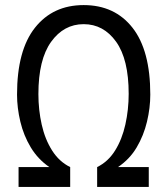

<svg xmlns="http://www.w3.org/2000/svg" viewBox="-20 -735 658 755"><path d="M53 0V-78H174Q129 -109 101 -155.5Q73 -202 60 -256.5Q47 -311 47 -363Q47 -537 117.5 -626Q188 -715 309 -715Q431 -715 501 -626Q571 -537 571 -363Q571 -311 558 -256.5Q545 -202 517.5 -155.5Q490 -109 444 -78H565V0H362V-78Q405 -99 432.5 -143Q460 -187 473 -245.5Q486 -304 486 -366Q486 -502 436.5 -571Q387 -640 309 -640Q231 -640 181 -570.5Q131 -501 131 -365Q131 -303 144 -245Q157 -187 185 -143Q213 -99 256 -78V0Z"/></svg>

Font: Fragment Mono
Style: Regular
Weight: 400
Monospace: yes
Designer: Wei Huang based on Nimbus Sans by URW Studio, based on Helvetica by Max Miedinger.
Foundry: Wei Huang
Version: Version 1.021; ttfautohint (v1.8.4.7-5d5b)